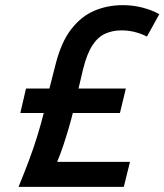

<svg xmlns="http://www.w3.org/2000/svg" viewBox="-20 -726 639 746"><path d="M52 0Q73 -51 91.5 -100Q110 -149 124.5 -196Q139 -243 150 -287H59L81 -382H172L196 -476Q218 -563 257 -613Q296 -663 347 -684.5Q398 -706 457 -706Q497 -706 533.5 -696.5Q570 -687 599 -671L551 -584Q527 -596 502.5 -602Q478 -608 451 -608Q418 -608 389.5 -595.5Q361 -583 339.5 -550.5Q318 -518 303 -458L285 -382H469L446 -287H263Q256 -259 246.5 -226.5Q237 -194 226 -161Q215 -128 202 -97H485L461 0Z"/></svg>

Font: Ubuntu Sans SemiBold
Style: Italic
Weight: 600
Italic angle: -13.5°
Designer: Dalton Maag Ltd
Foundry: Dalton Maag Ltd
Version: Version 1.006